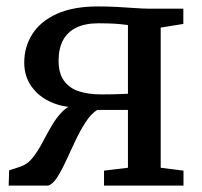

<svg xmlns="http://www.w3.org/2000/svg" viewBox="-20 -578 628 598"><path d="M7 0 8.5 -47.5 45 -59.5Q66.5 -67 82.2 -87.2Q98 -107.5 111.8 -133.5Q125.5 -159.5 140.5 -185.5Q155.5 -211.5 174.2 -230.5Q193 -249.5 220 -255L220.5 -243.5Q174.5 -243.5 137 -260.8Q99.5 -278 77.5 -309.5Q55.5 -341 55.5 -383Q55.5 -432.5 81 -472.2Q106.5 -512 157.5 -535Q208.5 -558 285.5 -558Q312.5 -558 342.5 -556.5Q372.5 -555 399.2 -553Q426 -551 443.5 -551H551V-503.5L480.5 -492V-55.5L551.5 -46.5V0H304V-46.5L378.5 -55.5V-235.5H282.5Q263.5 -223.5 246.5 -197.2Q229.5 -171 214.5 -139Q199.5 -107 185.5 -76.8Q171.5 -46.5 157.8 -25.2Q144 -4 130 0ZM293.5 -284Q307 -284 323.5 -284.2Q340 -284.5 355 -285Q370 -285.5 378.5 -286V-500Q369.5 -501.5 353 -503Q336.5 -504.5 318.8 -505Q301 -505.5 287 -505.5Q245.5 -505.5 217.8 -492Q190 -478.5 176.2 -452.5Q162.5 -426.5 162.5 -389Q162.5 -349 179.8 -325.8Q197 -302.5 227 -293.2Q257 -284 293.5 -284Z"/></svg>

Font: Merriweather 28pt
Style: Regular
Weight: 400
Version: Version 2.100